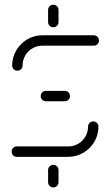

<svg xmlns="http://www.w3.org/2000/svg" viewBox="-20 -669 472 819"><path d="M207.4 130.4Q198.1 130.4 191.7 123.9Q185.2 117.4 185.2 108.1V56.3Q185.2 47 191.7 40.6Q198.1 34.1 207.4 34.1Q216.7 34.1 223.1 40.6Q229.6 47 229.6 56.3V108.1Q229.6 117.4 223.1 123.9Q216.7 130.4 207.4 130.4ZM377.8 -151.1Q387 -151.1 393.5 -144.6Q400 -138.1 400 -128.9Q400 -94.1 382.6 -64.4Q365.2 -34.8 335.6 -17.4Q305.9 0 271.1 0H51.9Q42.6 0 36.1 -6.5Q29.6 -13 29.6 -22.2Q29.6 -31.5 36.1 -38Q42.6 -44.4 51.9 -44.4H271.1Q294.1 -44.4 313.5 -55.7Q333 -67 344.3 -86.5Q355.6 -105.9 355.6 -128.9Q355.6 -138.1 362 -144.6Q368.5 -151.1 377.8 -151.1ZM278.5 -259.3Q278.5 -250 272 -243.5Q265.6 -237 256.3 -237H175.9Q166.7 -237 160.2 -243.5Q153.7 -250 153.7 -259.3Q153.7 -268.5 160.2 -275Q166.7 -281.5 175.9 -281.5H256.3Q265.6 -281.5 272 -275Q278.5 -268.5 278.5 -259.3ZM54.1 -367.4Q44.8 -367.4 38.3 -373.9Q31.9 -380.4 31.9 -389.6Q31.9 -424.4 49.3 -454.1Q66.7 -483.7 96.3 -501.1Q125.9 -518.5 160.7 -518.5H380Q389.3 -518.5 395.7 -512Q402.2 -505.6 402.2 -496.3Q402.2 -487 395.7 -480.6Q389.3 -474.1 380 -474.1H160.7Q137.8 -474.1 118.3 -462.8Q98.9 -451.5 87.6 -432Q76.3 -412.6 76.3 -389.6Q76.3 -380.4 69.8 -373.9Q63.3 -367.4 54.1 -367.4ZM207.4 -552.6Q198.1 -552.6 191.7 -559.1Q185.2 -565.6 185.2 -574.8V-626.7Q185.2 -635.9 191.7 -642.4Q198.1 -648.9 207.4 -648.9Q216.7 -648.9 223.1 -642.4Q229.6 -635.9 229.6 -626.7V-574.8Q229.6 -565.6 223.1 -559.1Q216.7 -552.6 207.4 -552.6Z"/></svg>

Font: 26F Galaxy Hebrew
Style: Regular
Weight: 400
Designer: C₂₉H₂₅N₃O₅
Version: Version 1.000